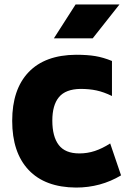

<svg xmlns="http://www.w3.org/2000/svg" viewBox="-20 -829 586 866"><path d="M35 0ZM35 -284Q35 -426 109 -503.5Q183 -581 323 -582Q374 -582 410 -576Q446 -570 485 -554V-396Q448 -414 415.5 -421Q383 -428 343 -428Q276 -427 246 -391Q216 -355 216 -285Q216 -213 245 -175Q274 -137 338 -137Q374 -137 407.5 -148Q441 -159 477 -182L526 -38Q434 17 323 17Q183 16 109 -62.5Q35 -141 35 -284ZM321 -809H519L398 -656H223Z"/></svg>

Font: Biryani Heavy
Style: Regular
Weight: 900
Designer: Dan Reynolds and Mathieu Réguer
Foundry: Dan Reynolds and Mathieu Réguer
Version: Version 1.003; ttfautohint (v1.1) -l 5 -r 5 -G 72 -x 0 -D la